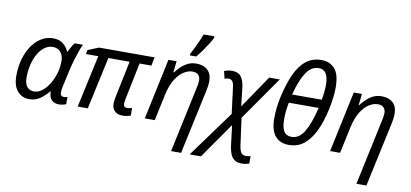

<svg xmlns="http://www.w3.org/2000/svg" viewBox="-88 -1116 3570 1666"><g transform="rotate(10 1697.0 -283.0)"><path d="M193 10Q129 10 88.5 -36Q48 -82 48 -173Q48 -249 67 -316.5Q86 -384 120.5 -435.5Q155 -487 202.5 -516.5Q250 -546 307 -546Q364 -546 396.5 -519Q429 -492 445 -454H450Q458 -471 471 -495.5Q484 -520 499 -536H571Q560 -515 546.5 -477.5Q533 -440 519.5 -395Q506 -350 496 -306L461 -149Q457 -133 455.5 -119.5Q454 -106 454 -97Q454 -61 485 -61Q501 -61 517 -67V-3Q509 1 491 5.5Q473 10 456 10Q366 10 366 -89H363Q329 -48 288 -19Q247 10 193 10ZM223 -63Q259 -63 293.5 -89.5Q328 -116 355.5 -161.5Q383 -207 399 -264Q407 -293 409.5 -318.5Q412 -344 412 -365Q412 -412 386.5 -442Q361 -472 317 -472Q278 -472 245 -447.5Q212 -423 188 -381Q164 -339 151 -285Q138 -231 138 -172Q138 -117 160.5 -90Q183 -63 223 -63Z M1016 10Q970 10 945.5 -14Q921 -38 921 -78Q921 -101 930 -147L995 -461H808L708 0H619L719 -461H610L617 -497L713 -536H1202L1187 -461H1083L1017 -140Q1014 -127 1012.5 -114.5Q1011 -102 1011 -94Q1011 -62 1043 -62Q1055 -62 1066.5 -64.5Q1078 -67 1086 -70V-2Q1072 2 1054 6Q1036 10 1016 10Z M1484 240 1607 -336Q1612 -359 1614.5 -375Q1617 -391 1617 -405Q1617 -436 1600 -454Q1583 -472 1546 -472Q1512 -472 1473 -448.5Q1434 -425 1400 -372Q1366 -319 1347 -231L1298 0H1210L1324 -536H1396L1385 -437H1390Q1409 -462 1434.5 -487Q1460 -512 1493.5 -529Q1527 -546 1570 -546Q1632 -546 1668.5 -512.5Q1705 -479 1705 -414Q1705 -391 1701.5 -367.5Q1698 -344 1694 -326L1572 240ZM1501 -606V-620Q1514 -645 1530.5 -678Q1547 -711 1562 -745Q1577 -779 1587 -806H1681V-792Q1673 -773 1651.5 -739Q1630 -705 1604.5 -669Q1579 -633 1556 -606Z M1648 240 1946 -169 1917 -397Q1913 -435 1900.5 -450.5Q1888 -466 1865 -466Q1857 -466 1848.5 -463.5Q1840 -461 1832 -459L1816 -524Q1830 -530 1848.5 -534Q1867 -538 1884 -538Q1941 -538 1965.5 -504.5Q1990 -471 1997 -413L2016 -248L2212 -536H2305L2036 -151L2069 91Q2075 130 2087.5 149.5Q2100 169 2131 169Q2142 169 2152 167Q2162 165 2171 163V229Q2158 233 2141 236.5Q2124 240 2105 240Q2064 240 2040 222Q2016 204 2004.5 173Q1993 142 1988 103L1966 -74L1747 240Z M2480 10Q2401 10 2358.5 -41.5Q2316 -93 2316 -196Q2316 -240 2321.5 -289Q2327 -338 2337 -384Q2364 -505 2402.5 -590Q2441 -675 2497.5 -720Q2554 -765 2633 -765Q2706 -765 2750.5 -716Q2795 -667 2795 -550Q2795 -513 2789.5 -464Q2784 -415 2772 -359Q2748 -247 2709 -164Q2670 -81 2614 -35.5Q2558 10 2480 10ZM2433 -426H2694Q2701 -460 2704.5 -494.5Q2708 -529 2708 -557Q2708 -692 2623 -692Q2556 -692 2510.5 -622Q2465 -552 2433 -426ZM2490 -63Q2558 -63 2602 -136Q2646 -209 2680 -351H2417Q2409 -310 2405.5 -273.5Q2402 -237 2402 -204Q2402 -131 2423.5 -97Q2445 -63 2490 -63Z M3117 240 3240 -336Q3245 -359 3247.5 -375Q3250 -391 3250 -405Q3250 -436 3233 -454Q3216 -472 3179 -472Q3145 -472 3106 -448.5Q3067 -425 3033 -372Q2999 -319 2980 -231L2931 0H2843L2957 -536H3029L3018 -437H3023Q3042 -462 3067.5 -487Q3093 -512 3126.5 -529Q3160 -546 3203 -546Q3265 -546 3301.5 -512.5Q3338 -479 3338 -414Q3338 -391 3334.5 -367.5Q3331 -344 3327 -326L3205 240Z"/></g></svg>

Font: Manna Sans
Style: Italic
Weight: 400
Italic angle: -12°
Designer: Monotype Design Team
Foundry: Monotype Imaging Inc.
Version: Version 2.001.1; ttfautohint (v1.8.2)